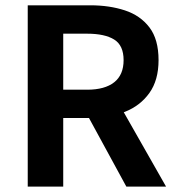

<svg xmlns="http://www.w3.org/2000/svg" viewBox="-20 -693 658 713"><path d="M83 0V-673.3H315.9Q386.2 -673.3 443.6 -654.5Q501 -635.7 534.9 -591.3Q568.8 -546.9 568.8 -469.7Q568.8 -395.5 534.9 -347.9Q501 -300.3 443.6 -277.6Q386.2 -254.9 315.9 -254.9H214.8V0ZM214.8 -359.9H303.7Q369.1 -359.9 404.1 -387.5Q439 -415 439 -469.7Q439 -524.4 404.1 -546.1Q369.1 -567.9 303.7 -567.9H214.8ZM449.2 0 291 -290.5 385.3 -371.6 596.7 0Z"/></svg>

Font: Akatab ExtraBold
Style: Regular
Weight: 800
Designer: SIL International
Foundry: SIL International
Version: Version 3.000